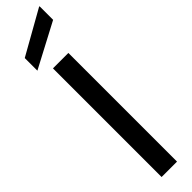

<svg xmlns="http://www.w3.org/2000/svg" viewBox="-340 -916 881 881"><g transform="rotate(-45 101.0 -475.0)"><path d="M51 0V-705H151V0ZM-7 -748V-830L206 -950H209V-862Z"/></g></svg>

Font: DM Sans 36pt Medium
Style: Regular
Weight: 500
Designer: Colophon Foundry, Jonny Pinhorn
Foundry: Colophon Foundry
Version: Version 4.004;gftools[0.9.30]